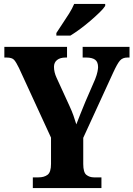

<svg xmlns="http://www.w3.org/2000/svg" viewBox="-20 -951 675 971"><path d="M146 0V-54H175Q203 -54 220.5 -67Q238 -80 238 -122V-255L76 -607Q62 -636 51.5 -648Q41 -660 13 -660H2V-714H319V-660H312Q284 -660 268.5 -647.5Q253 -635 253 -613Q253 -586 266 -558L331 -416Q344 -388 351.5 -366.5Q359 -345 366 -322Q375 -346 387 -375.5Q399 -405 412 -437L461 -550Q470 -573 473 -588.5Q476 -604 476 -611Q476 -638 461 -649Q446 -660 416 -660H398V-714H635V-660H624Q600 -660 586.5 -644.5Q573 -629 552 -583L401 -254V-122Q401 -79 417 -66.5Q433 -54 455 -54H493V0ZM265 -784Q278 -805 295.5 -830.5Q313 -856 329.5 -882.5Q346 -909 355 -931H512V-921Q504 -908 484 -888.5Q464 -869 438.5 -847Q413 -825 386 -805Q359 -785 336 -771H265Z"/></svg>

Font: Noto Serif Hebrew Condensed ExtraBold
Style: Regular
Weight: 800
Width: 3
Designer: Monotype Design Team
Foundry: Monotype Imaging Inc.
Version: Version 2.004; ttfautohint (v1.8.4.7-5d5b)